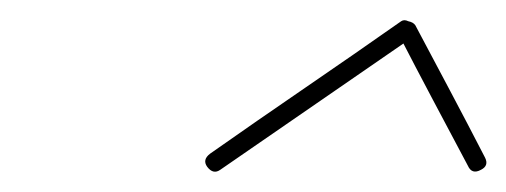

<svg xmlns="http://www.w3.org/2000/svg" viewBox="-20 -570 501 190"><path d="M188 -418Q235 -451 282.5 -483.5Q330 -516 377 -549Q380 -551 384 -549Q389 -548 391 -545Q408 -513 425.5 -480Q443 -447 460 -414Q464 -406 456 -402Q447 -397 443 -406Q426 -438 408.5 -471Q391 -504 374 -537Q373 -539 381 -537Q390 -535 388 -533Q340 -500 293 -467.5Q246 -435 198 -402Q191 -397 185 -405Q180 -412 188 -418Z"/></svg>

Font: FRB American Cursive Guidelines Extralight
Style: Italic
Weight: 200
Italic angle: -25°
Version: Version 2.0;Modular Font Editor K font №1